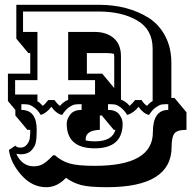

<svg xmlns="http://www.w3.org/2000/svg" viewBox="-20 -720 803 800"><path d="M13 -413H106V-499H98L48 -559V-700H392Q512 -700 599 -646Q643 -618 668.5 -569.5Q694 -521 694 -458V-312H707L757 -252V-179Q717 -179 706 -163Q695 -147 695 -108Q695 60 425 60Q352 60 318 51Q284 42 255 21Q218 60 173 60Q114 60 69.5 10Q25 -40 17 -95L44 -113Q50 -105 66 -105Q82 -105 92 -117.5Q102 -130 104 -143.5Q106 -157 106 -179H94L44 -239V-262L13 -299ZM158 -279Q166 -284 181 -303H207Q220 -285 230 -279Q245 -297 264 -304V-326H376V-386H264V-587H374Q424 -587 454 -561Q484 -535 484 -486V-305Q505 -297 520 -279Q530 -287 543 -303H570Q581 -285 593 -279Q603 -292 616 -299V-517Q616 -597 552 -634.5Q488 -672 392 -672H76V-587H136V-386H43V-326H136V-298Q146 -293 158 -279ZM491 -205Q491 -102 374.5 -102Q258 -102 258 -205Q258 -223 272.5 -242.5Q287 -262 320 -262V-286Q302 -286 292 -284.5Q282 -283 267 -272.5Q252 -262 239 -241Q215 -246 194 -275Q174 -249 150 -241Q137 -262 122 -272.5Q107 -283 97 -284.5Q87 -286 69 -286V-262Q133 -262 133 -179Q133 -147 129.5 -128Q126 -109 110.5 -93Q95 -77 65 -77L48 -79Q72 -27 121 -27Q144 -27 161.5 -38Q179 -49 201 -73H209Q236 -49 269.5 -39Q303 -29 375 -29Q617 -29 617 -169Q617 -262 681 -262V-286Q663 -286 653.5 -284.5Q644 -283 629 -272.5Q614 -262 601 -241Q578 -246 557 -275Q537 -249 510 -241Q497 -262 482.5 -272.5Q468 -283 458.5 -284.5Q449 -286 430 -286V-262Q463 -262 477 -243Q491 -224 491 -205ZM342 -499V-413H406L456 -353V-482L455 -495Q443 -499 424 -499ZM396 -239V-179Q337 -177 337 -140V-135Q353 -131 375 -131Q448 -131 461 -179H454L404 -239Z"/></svg>

Font: Ewert
Style: Regular
Weight: 400
Designer: Johan Kallas, Mihkel Virkus
Foundry: Johan Kallas, Mihkel Virkus
Version: Version 1.001